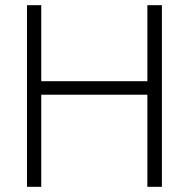

<svg xmlns="http://www.w3.org/2000/svg" viewBox="-20 -720 728 740"><path d="M548 -700V-407H139V-700H84V0H139V-355H548V0H604V-700Z"/></svg>

Font: Jost Light
Style: Regular
Weight: 300
Version: Version 3.710